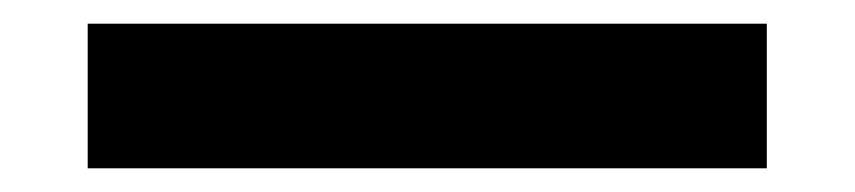

<svg xmlns="http://www.w3.org/2000/svg" viewBox="-20 18 721 162"><path d="M54 160V38H627V160Z"/></svg>

Font: Rethink Sans
Style: Bold
Weight: 700
Designer: The Rethink Sans project authors (Hans Thiessen). DM Sans designed by Colophon Foundry.
Foundry: Rethink Communications LLC
Version: Version 1.001